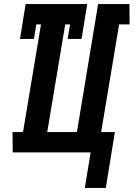

<svg xmlns="http://www.w3.org/2000/svg" viewBox="-20 -755 662 951"><path d="M400 176 429 0H43L42 -101H94L183 -634H160L148 -562H79L107 -735H412L384 -562H315L327 -634H303L214 -101H361L466 -735H621L622 -634H570L481 -101H549L504 176Z"/></svg>

Font: Iosevka Etoile
Style: Bold Italic
Weight: 700
Italic angle: -9°
Designer: Belleve Invis
Foundry: Belleve Invis
Version: Version 28.1.0; ttfautohint (v1.8.4)